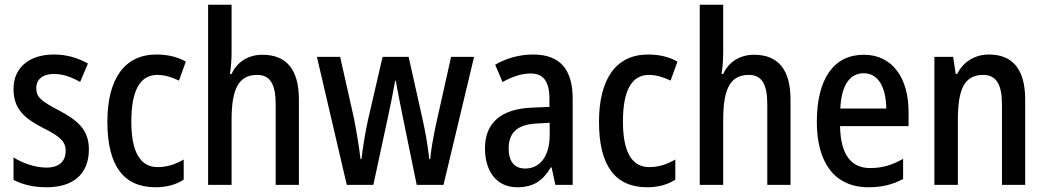

<svg xmlns="http://www.w3.org/2000/svg" viewBox="-20 -780 4412 810"><path d="M355 -150C355 -235 304 -274 229 -314C154 -353 133 -370 133 -408C133 -445 160 -468 207 -468C248 -468 283 -454 318 -434L351 -512C306 -537 260 -550 207 -550C104 -550 37 -495 37 -405C37 -320 83 -281 162 -240C240 -202 257 -179 257 -143C257 -100 230 -73 176 -73C126 -73 73 -93 37 -116V-21C74 -2 119 10 177 10C288 10 355 -45 355 -150Z M636 10C681 10 721 0 755 -22V-107C720 -87 686 -75 645 -75C571 -75 534 -140 534 -267C534 -397 570 -464 644 -464C673 -464 704 -455 735 -440L764 -520C733 -538 692 -550 640 -550C505 -550 433 -447 433 -266C433 -79 503 10 636 10Z M957 -558V-760H858V0H957V-274C957 -402 985 -464 1065 -464C1119 -464 1143 -426 1143 -340V0H1241V-360C1241 -485 1190 -549 1087 -549C1030 -549 981 -521 957 -468H950C954 -492 957 -526 957 -558Z M1680 -283 1738 0H1851L1980 -540H1883L1818 -249C1807 -196 1797 -139 1795 -109H1791C1785 -165 1773 -231 1764 -271L1704 -540H1594L1532 -272C1520 -217 1510 -152 1505 -109H1501C1495 -159 1484 -227 1473 -282L1415 -540H1317L1443 0H1555L1616 -283C1625 -323 1640 -398 1647 -439H1650C1656 -400 1672 -325 1680 -283Z M2229 -550C2171 -550 2115 -534 2069 -507L2100 -434C2142 -457 2181 -470 2219 -470C2273 -470 2298 -436 2298 -361V-329L2226 -326C2095 -321 2026 -263 2026 -154C2026 -60 2073 10 2162 10C2230 10 2270 -17 2304 -74H2307L2323 0H2396V-363C2396 -486 2344 -550 2229 -550ZM2245 -259 2299 -262V-210C2299 -120 2257 -69 2196 -69C2153 -69 2126 -95 2126 -154C2126 -219 2161 -255 2245 -259Z M2710 10C2755 10 2795 0 2829 -22V-107C2794 -87 2760 -75 2719 -75C2645 -75 2608 -140 2608 -267C2608 -397 2644 -464 2718 -464C2747 -464 2778 -455 2809 -440L2838 -520C2807 -538 2766 -550 2714 -550C2579 -550 2507 -447 2507 -266C2507 -79 2577 10 2710 10Z M3031 -558V-760H2932V0H3031V-274C3031 -402 3059 -464 3139 -464C3193 -464 3217 -426 3217 -340V0H3315V-360C3315 -485 3264 -549 3161 -549C3104 -549 3055 -521 3031 -468H3024C3028 -492 3031 -526 3031 -558Z M3624 -549C3498 -549 3426 -448 3426 -266C3426 -99 3497 10 3644 10C3700 10 3746 -1 3790 -25V-110C3743 -83 3701 -71 3651 -71C3569 -71 3526 -130 3524 -248H3813V-308C3813 -450 3746 -549 3624 -549ZM3624 -471C3688 -471 3718 -407 3719 -322H3525C3530 -423 3566 -471 3624 -471Z M4152 -550C4096 -550 4045 -522 4018 -468H4012L4001 -540H3922V0H4021V-274C4021 -405 4049 -464 4128 -464C4184 -464 4207 -422 4207 -340V0H4305V-360C4305 -489 4251 -550 4152 -550Z"/></svg>

Font: Noto Sans Sinhala Condensed Medium
Style: Regular
Weight: 500
Width: 3
Designer: Jelle Bosma - Monotype Design Team
Foundry: Monotype Imaging Inc.
Version: Version 2.006